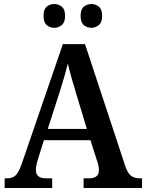

<svg xmlns="http://www.w3.org/2000/svg" viewBox="-20 -933 725 953"><path d="M3 0V-48H16Q42 -48 57.5 -62.5Q73 -77 89 -123L292 -714H402L602 -108Q614 -73 630.5 -60.5Q647 -48 672 -48H685V0H395V-48H425Q445 -48 458 -57.5Q471 -67 471 -88Q471 -99 468.5 -111.5Q466 -124 462 -134L429 -237H198L169 -145Q165 -133 161.5 -117.5Q158 -102 158 -90Q158 -48 207 -48H239V0ZM217 -293H411L358 -469Q346 -508 335 -546.5Q324 -585 317 -618Q309 -586 298.5 -549.5Q288 -513 276 -476ZM434 -795Q412 -795 396 -808.5Q380 -822 380 -854Q380 -887 396 -900Q412 -913 434 -913Q454 -913 470.5 -900Q487 -887 487 -854Q487 -822 470.5 -808.5Q454 -795 434 -795ZM249 -795Q228 -795 212 -808.5Q196 -822 196 -854Q196 -887 212 -900Q228 -913 249 -913Q270 -913 286.5 -900Q303 -887 303 -854Q303 -822 286.5 -808.5Q270 -795 249 -795Z"/></svg>

Font: Noto Serif Tamil SemiCondensed SemiBold
Style: Italic
Weight: 600
Width: 4
Italic angle: -12°
Designer: Indian Type Foundry, Tom Grace, and the Monotype Design Team
Foundry: Monotype Imaging Inc.
Version: Version 2.003; ttfautohint (v1.8.4.7-5d5b)